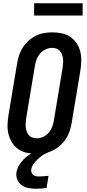

<svg xmlns="http://www.w3.org/2000/svg" viewBox="-20 -943 540 1187"><path d="M206 8Q176 8 147 2Q118 -4 95 -19.5Q72 -35 56.5 -58.5Q41 -82 33.5 -110Q26 -138 26.5 -167.5Q27 -197 32 -228L86 -552Q90 -578 98.5 -603Q107 -628 121.5 -650.5Q136 -673 157 -691.5Q178 -710 202 -722Q226 -734 252 -738.5Q278 -743 303 -743Q333 -743 362 -737Q391 -731 414 -715.5Q437 -700 453 -676.5Q469 -653 476 -625Q483 -597 482.5 -567.5Q482 -538 477 -507L423 -183Q419 -157 410.5 -132Q402 -107 387.5 -84.5Q373 -62 352 -43.5Q331 -25 307 -13Q283 -1 257 3.5Q231 8 206 8ZM207 -88Q227 -88 247 -97Q267 -106 281 -122.5Q295 -139 302.5 -158.5Q310 -178 313 -198L367 -523Q369 -537 370 -551.5Q371 -566 369.5 -579.5Q368 -593 363.5 -605.5Q359 -618 350.5 -628Q342 -638 329 -642.5Q316 -647 302 -647Q282 -647 262 -638Q242 -629 228 -612.5Q214 -596 206.5 -576.5Q199 -557 196 -537L142 -212Q140 -198 139 -183.5Q138 -169 139.5 -155.5Q141 -142 145.5 -129.5Q150 -117 158.5 -107Q167 -97 180 -92.5Q193 -88 207 -88ZM203 224Q179 224 156 219.5Q133 215 114.5 202Q96 189 87 167.5Q78 146 82 122Q85 101 96 82Q107 63 122 46.5Q137 30 155 17.5Q173 5 193 -5L199 -8H277L276 0Q258 7 242 18Q226 29 212.5 42Q199 55 187.5 71Q176 87 173 105Q172 114 175 123.5Q178 133 185 138.5Q192 144 201 146Q210 148 220 148Q235 148 250 146.5Q265 145 280 144L268 219Q251 221 235 222.5Q219 224 203 224ZM191 -847V-923H491V-847Z"/></svg>

Font: Iosevka SS04
Style: Bold Italic
Weight: 700
Italic angle: -9°
Monospace: yes
Designer: Belleve Invis
Foundry: Belleve Invis
Version: Version 19.0.0; ttfautohint (v1.8.4)